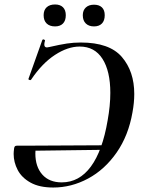

<svg xmlns="http://www.w3.org/2000/svg" viewBox="-20 -826 631 858"><path d="M41 -138Q41 -147 43 -163Q44 -170 47 -172.5Q50 -175 56 -175H141Q138 -157 138 -140Q138 -81 169 -46Q200 -11 256 -11Q334 -11 386 -81.5Q438 -152 461 -288Q473 -354 473 -411Q473 -508 438 -563Q403 -618 336 -618Q283 -618 225.5 -580.5Q168 -543 119 -470Q118 -468 115 -468Q112 -468 109 -470Q106 -472 107 -473L169 -647Q171 -650 173 -650Q176 -650 179 -648Q182 -646 181 -644Q178 -634 178 -627Q178 -614 190 -614Q193 -614 201 -616Q249 -627 279 -631.5Q309 -636 341 -636Q469 -636 524.5 -571.5Q580 -507 580 -406Q580 -367 572 -324Q554 -220 501 -144Q448 -68 373.5 -28Q299 12 218 12Q156 12 116.5 -10Q77 -32 59 -66.5Q41 -101 41 -138ZM98 -175 482 -177 480 -157 94 -152ZM175 -758Q175 -781 188.5 -793.5Q202 -806 226 -806Q249 -806 261.5 -793.5Q274 -781 274 -758Q274 -734 261.5 -721Q249 -708 226 -708Q202 -708 188.5 -721Q175 -734 175 -758ZM350 -758Q350 -780 363.5 -792.5Q377 -805 400 -805Q423 -805 435.5 -793Q448 -781 448 -758Q448 -734 435.5 -721Q423 -708 400 -708Q377 -708 363.5 -721Q350 -734 350 -758Z"/></svg>

Font: Cormorant Infant SemiBold
Style: Italic
Weight: 600
Italic angle: -10°
Designer: Christian Thalmann (Catharsis Fonts)
Foundry: Catharsis Fonts
Version: Version 4.000